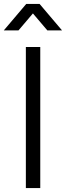

<svg xmlns="http://www.w3.org/2000/svg" viewBox="-52 -960 337 980"><path d="M42.5 -805 116 -891.5 189.5 -805H264.5L150 -940H82L-32.5 -805ZM153.5 0V-720H80V0Z"/></svg>

Font: Vela Sans
Style: Regular
Weight: 400
Designer: Principal design: Mikhail Sharanda - project Manrope.
Design modification: Ravid Balaliev
Foundry: Mikhail Sharanda
Version: Version 1.001